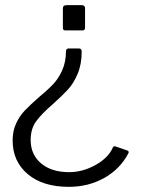

<svg xmlns="http://www.w3.org/2000/svg" viewBox="-20 -550 552 745"><path d="M224 -516Q224 -524 227.5 -527Q231 -530 240 -530H297Q310 -530 310 -518V-443Q310 -432 301 -432H233Q224 -432 224 -442ZM478 45Q446 106 384.5 140.5Q323 175 247 175Q146 175 87.5 125.5Q29 76 29 -5Q29 -42 42.5 -71Q56 -100 76 -121Q96 -142 129 -171Q164 -200 185.5 -222.5Q207 -245 221.5 -277.5Q236 -310 236 -352Q236 -356 239 -359Q242 -362 246 -362H286Q297 -362 297 -350Q297 -301 281.5 -264Q266 -227 243.5 -202.5Q221 -178 185 -146Q141 -108 120 -79Q99 -50 99 -7Q99 50 139.5 84Q180 118 248 118Q301 118 351 90Q401 62 418 22Q421 16 428 18L474 34Q478 35 479 38.5Q480 42 478 45Z"/></svg>

Font: Libre Franklin Light
Style: Regular
Weight: 300
Designer: Pablo Impallari, Rodrigo Fuenzalida
Foundry: Impallari Type
Version: Version 1.002; ttfautohint (v1.5)